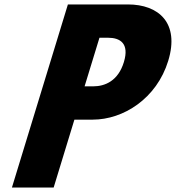

<svg xmlns="http://www.w3.org/2000/svg" viewBox="-20 -845 792 865"><path d="M285.9 -825 33.7 0H221.7L315.2 -306H397.6C535.9 -306 685.9 -401 737.9 -571C790.2 -742 694.5 -825 556.3 -825ZM361.1 -456 428.1 -675H466.7C520.6 -675 564 -650 538 -565C512.4 -481 453.7 -456 399.7 -456Z"/></svg>

Font: Hussar
Style: BdSuprConOblThree
Weight: 700
Foundry: Cannot Into Space Fonts
Version: Version 2.00